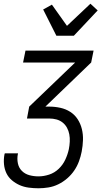

<svg xmlns="http://www.w3.org/2000/svg" viewBox="-20 -802 590 1032"><path d="M187 210Q161 210 134.5 206.5Q108 203 85.5 193Q63 183 44 167Q25 151 14.5 129Q4 107 1.5 81Q-1 55 4 28L6 22H77L76 26Q71 51 76 75.5Q81 100 97.5 116.5Q114 133 137.5 139.5Q161 146 187 146Q215 146 244 136.5Q273 127 295.5 105.5Q318 84 331 56Q344 28 350 0Q354 -20 355 -40.5Q356 -61 352.5 -80Q349 -99 340 -115.5Q331 -132 316.5 -143.5Q302 -155 283.5 -160Q265 -165 244 -165H125L137 -229L384 -466H104L117 -530H483L470 -466L224 -229H244Q275 -229 304.5 -222.5Q334 -216 358 -200.5Q382 -185 397.5 -161Q413 -137 420 -108.5Q427 -80 426 -49Q425 -18 419 13Q414 39 404.5 65Q395 91 379 114.5Q363 138 341 157Q319 176 293.5 188.5Q268 201 240.5 205.5Q213 210 187 210ZM283 -610 212 -751 259 -777 340 -663 466 -782 505 -746 377 -610Z"/></svg>

Font: Lode
Style: Italic
Weight: 400
Italic angle: -11°
Monospace: yes
Designer: Belleve Invis
Foundry: Belleve Invis
Version: Version 29.2.0; ttfautohint (v1.8.3)